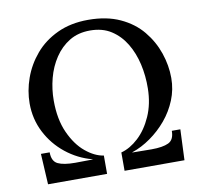

<svg xmlns="http://www.w3.org/2000/svg" viewBox="-79 -802 942 887"><g transform="rotate(-10 391.5 -358.0)"><path d="M76 0 68 -144H109Q109 -102 136 -89Q163 -76 217 -76L299 -77V-78Q231 -96 176 -140Q121 -184 89 -246.5Q57 -309 57 -382Q57 -441 78 -500Q99 -559 140.5 -608Q182 -657 245 -686.5Q308 -716 390 -716Q476 -716 539 -687Q602 -658 642 -609.5Q682 -561 702 -502.5Q722 -444 722 -385Q722 -331 702 -282Q682 -233 648.5 -193Q615 -153 572.5 -123Q530 -93 485 -78V-77L575 -76Q628 -76 655 -89Q682 -102 682 -144H722L716 0H435V-86Q477 -97 516 -133Q555 -169 580.5 -226.5Q606 -284 607 -356Q608 -415 595.5 -470Q583 -525 556.5 -569Q530 -613 489 -639.5Q448 -666 390 -666Q334 -666 293 -641Q252 -616 224 -574Q196 -532 182.5 -480.5Q169 -429 169 -376Q169 -288 197.5 -225Q226 -162 268.5 -127Q311 -92 353 -86V0Z"/></g></svg>

Font: Lora Medium
Style: Regular
Weight: 500
Designer: Olga Karpushina, Alexei Vanyashin (Cyrillic)
Foundry: Cyreal
Version: Version 3.004